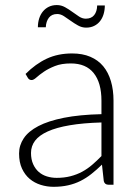

<svg xmlns="http://www.w3.org/2000/svg" viewBox="-20 -712 526 740"><path d="M398.5 0Q383.5 0 380 -14L373 -77.5Q352.5 -57.5 332.2 -41.5Q312 -25.5 290 -14.5Q268 -3.5 242.5 2.2Q217 8 186.5 8Q161 8 137 0.5Q113 -7 94.5 -22.5Q76 -38 64.8 -62.2Q53.5 -86.5 53.5 -120.5Q53.5 -152 71.5 -179Q89.5 -206 127.8 -226Q166 -246 226.2 -258Q286.5 -270 371 -272V-324Q371 -393 341.2 -430.2Q311.5 -467.5 253 -467.5Q217 -467.5 191.8 -457.5Q166.5 -447.5 149 -435.5Q131.5 -423.5 120.5 -413.5Q109.5 -403.5 102 -403.5Q92 -403.5 87 -412.5L78.5 -427Q117.5 -466 160.5 -486Q203.5 -506 258 -506Q298 -506 328 -493.2Q358 -480.5 377.8 -456.8Q397.5 -433 407.5 -399.2Q417.5 -365.5 417.5 -324V0ZM198.5 -26.5Q227.5 -26.5 251.8 -32.8Q276 -39 296.8 -50.2Q317.5 -61.5 335.5 -77Q353.5 -92.5 371 -110.5V-240Q300 -238 248.8 -229.2Q197.5 -220.5 164.2 -205.5Q131 -190.5 115.2 -169.8Q99.5 -149 99.5 -122.5Q99.5 -97.5 107.8 -79.2Q116 -61 129.5 -49.2Q143 -37.5 161 -32Q179 -26.5 198.5 -26.5ZM310.5 -640Q332 -640 343 -653.8Q354 -667.5 354.5 -691H384Q384 -673 379.2 -657.2Q374.5 -641.5 365.2 -630Q356 -618.5 342.5 -612Q329 -605.5 312 -605.5Q295.5 -605.5 280.8 -613.8Q266 -622 252.5 -631.8Q239 -641.5 226.2 -649.8Q213.5 -658 200.5 -658Q179.5 -658 168.5 -643.8Q157.5 -629.5 156.5 -607H126Q126 -625 131 -640.8Q136 -656.5 145.5 -668Q155 -679.5 168.5 -686Q182 -692.5 199 -692.5Q216 -692.5 230.8 -684.2Q245.5 -676 258.8 -666.2Q272 -656.5 284.8 -648.2Q297.5 -640 310.5 -640Z"/></svg>

Font: Lato TR Light
Style: Regular
Weight: 300
Designer: Lukasz Dziedzic
Foundry: Lukasz Dziedzic
Version: Version 1.104 2013